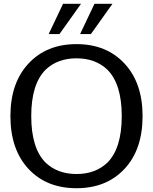

<svg xmlns="http://www.w3.org/2000/svg" viewBox="-20 -976 807 1014"><path d="M408 -956 294 -796H237L313 -956ZM574 -956 460 -796H403L479 -956ZM623 -363Q623 -532 547 -608Q484 -668 384 -668Q284 -668 221 -608Q145 -532 145 -363Q145 -193 221 -117Q284 -57 384 -57Q484 -57 547 -117Q623 -193 623 -363ZM733 -363Q733 -186 637.5 -84Q542 18 384 18Q225 18 130 -84.5Q35 -187 35 -363Q35 -538 130.5 -640.5Q226 -743 384 -743Q542 -743 637.5 -640.5Q733 -538 733 -363Z"/></svg>

Font: AbakuTLSymSans
Style: Regular
Weight: 400
Version: Version 2007.05.04